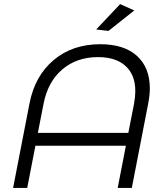

<svg xmlns="http://www.w3.org/2000/svg" viewBox="-20 -918 810 938"><path d="M567 -898 636 -867 510 -767 450 -774ZM712 -486Q712 -454 704 -412L624 0H555L595 -206H153L113 0H44L124 -412Q150 -547 242 -624.5Q334 -702 470 -702Q586 -702 649 -645Q712 -588 712 -486ZM641 -473Q641 -552 593.5 -595.5Q546 -639 459 -639Q355 -639 284.5 -579Q214 -519 193 -412L165 -269H607L635 -412Q641 -445 641 -473Z"/></svg>

Font: TypoPRO Montserrat Alternates
Style: Italic
Weight: 300
Italic angle: -11.3°
Designer: Julieta Ulanovsky
Foundry: Julieta Ulanovsky
Version: Version 6.001